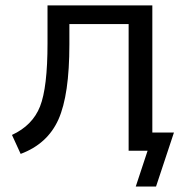

<svg xmlns="http://www.w3.org/2000/svg" viewBox="-20 -559 695 712"><path d="M24.4 -58.6Q100.6 -93.8 128.4 -164.1Q156.2 -234.4 156.2 -398.4V-539.1H544.9V-67.4H625L558.6 132.8H483.4L527.3 0H457V-469.7H237.3V-394.5Q237.3 -207 196.8 -116.2Q156.2 -25.4 56.6 11.7Z"/></svg>

Font: Min Sans
Style: Regular
Weight: 400
Designer: Jinseong-Kim, NotoSansCJK, Nunito
Foundry: Jinseong-Kim
Version: Version 1.400;Glyphs 3.1.2 (3151)